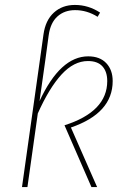

<svg xmlns="http://www.w3.org/2000/svg" viewBox="-20 -757 501 777"><path d="M267 -241 373 0H350L241 -250Q414 -305 414 -429Q414 -467 394.5 -488.5Q375 -510 336 -510Q279 -510 229 -455.5Q179 -401 133 -298L91 0H69L142 -518L156 -618Q164 -675 198 -706Q232 -737 283 -737Q338 -737 385 -706L375 -689Q332 -716 284 -716Q241 -716 212.5 -690.5Q184 -665 177 -614L164 -518L140 -348Q224 -529 337 -529Q384 -529 410 -501.5Q436 -474 436 -429Q436 -299 267 -241Z"/></svg>

Font: Fira Sans Condensed Thin
Style: Italic
Weight: 250
Width: 3
Italic angle: -8°
Designer: Carrois Corporate & Edenspiekermann AG
Foundry: Carrois Corporate GbR & Edenspiekermann AG
Version: Version 4.203